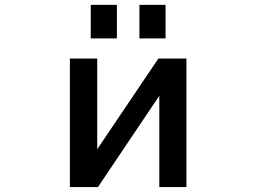

<svg xmlns="http://www.w3.org/2000/svg" viewBox="-20 -761 1040 782"><path d="M349.6 -604.5V-741.2H456.1V-604.5ZM547.9 -604.5V-741.2H654.3V-604.5ZM628.9 -371.1 378.9 1H264.6V-522.5H376V-153.3L625 -522.5H739.3V1H628.9Z"/></svg>

Font: Gen Shin Gothic Monospace Medium
Style: Regular
Weight: 500
Designer: [Source Han Sans]
Ryoko NISHIZUKA  (kana & ideographs); Paul D. Hunt (Latin, Greek & Cyrillic); Wenlong ZHANG  (bopomofo
Version: Version 1.002.20150607